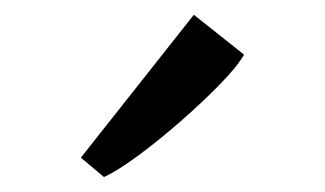

<svg xmlns="http://www.w3.org/2000/svg" viewBox="-20 -885 440 260"><path d="M120.5 -645.5 89.5 -671.5 242.5 -865 310.5 -811Q301 -794.5 277.2 -770.2Q253.5 -746 224 -720.2Q194.5 -694.5 167 -674.2Q139.5 -654 121.5 -645.5Z"/></svg>

Font: Merriweather 24pt Light
Style: Regular
Weight: 300
Designer: Eben Sorkin
Foundry: Eben Sorkin
Version: Version 2.100